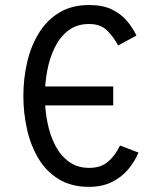

<svg xmlns="http://www.w3.org/2000/svg" viewBox="-20 -732 656 764"><path d="M96.5 -312.5V-388H430.5V-312.5ZM334.5 11.5Q263.5 11.5 213.8 -19Q164 -49.5 133 -101.2Q102 -153 87.5 -217.8Q73 -282.5 73 -350Q73 -419.5 88 -484.2Q103 -549 134.8 -600.5Q166.5 -652 216 -682Q265.5 -712 334.5 -712Q388.5 -712 425 -694.5Q461.5 -677 485 -649Q508.5 -621 523 -590.5L450 -551Q431.5 -586 405.5 -611.2Q379.5 -636.5 334.5 -636.5Q286 -636.5 252.2 -610.8Q218.5 -585 197.8 -542.8Q177 -500.5 167.8 -450Q158.5 -399.5 158.5 -350Q158.5 -296 168.8 -244.5Q179 -193 200.2 -152.5Q221.5 -112 254.8 -88Q288 -64 334.5 -64Q381.5 -64 410.2 -88.8Q439 -113.5 457.5 -153L531 -125Q516 -89 490 -58Q464 -27 425.2 -7.8Q386.5 11.5 334.5 11.5Z"/></svg>

Font: Overpass Mono
Style: Regular
Weight: 400
Designer: Delve Withrington, Dave Bailey
Foundry: Delve Fonts LLC
Version: Version 4.000